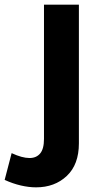

<svg xmlns="http://www.w3.org/2000/svg" viewBox="-39 -788 411 825"><path d="M116 17Q85 17 50.5 9Q16 1 -19 -15L11 -130Q56 -109 88 -109Q117 -109 133.5 -128.5Q150 -148 150 -191V-768H300V-172Q300 -81 248 -32Q196 17 116 17Z"/></svg>

Font: Yaldevi ExtraLight
Style: Bold
Weight: 700
Version: Version 1.100